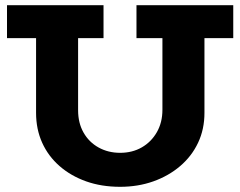

<svg xmlns="http://www.w3.org/2000/svg" viewBox="-20 -706 926 740"><path d="M443 14Q371 14 312 -7Q253 -28 209.5 -66Q166 -104 142.5 -156Q119 -208 119 -271V-618H281V-281Q281 -232 302 -195Q323 -158 360 -137.5Q397 -117 443 -117Q490 -117 526.5 -138Q563 -159 584.5 -196.5Q606 -234 606 -283V-618H768V-271Q768 -208 743.5 -156Q719 -104 674.5 -66Q630 -28 571 -7Q512 14 443 14ZM7 -559V-686H379V-559ZM506 -559V-686H879V-559Z"/></svg>

Font: BioRhyme ExtraBold ExtraBold
Style: Regular
Weight: 800
Version: Version 1.600;gftools[0.9.33]